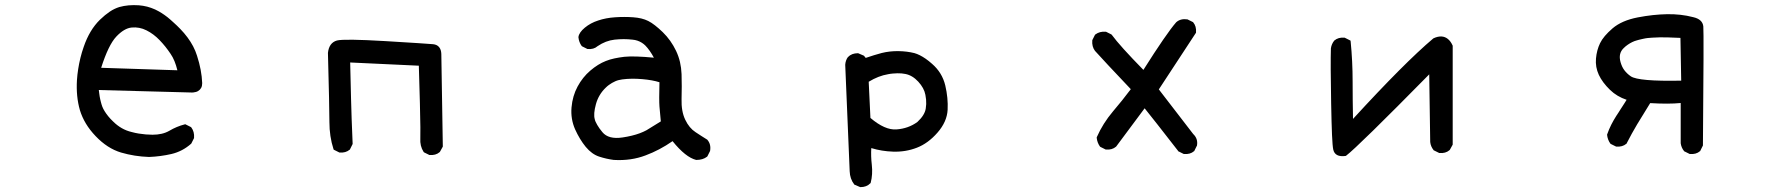

<svg xmlns="http://www.w3.org/2000/svg" viewBox="-20 -601 7040 759"><path d="M569.3 19.5Q511.7 17.6 458.5 2Q404.3 -14.2 357.9 -63Q335 -86.9 319.6 -112.5Q304.2 -138.2 295.9 -165.5Q280.3 -219.2 284.2 -284.7Q285.6 -306.2 289.1 -328.1Q292.5 -350.1 297.9 -372.1Q303.2 -394 311 -416Q322.3 -449.2 338.4 -476.1Q354.5 -502.9 375 -522.9Q385.3 -532.7 395 -540.8Q404.8 -548.8 414.3 -555.2Q423.8 -561.5 433.1 -565.9Q442.4 -570.3 451.7 -573.2Q486.8 -583 528.8 -580.1Q537.1 -579.6 545.4 -578.1Q553.7 -576.7 561.8 -574.7Q569.8 -572.8 577.6 -569.8Q585.4 -566.9 593.3 -563.5Q601.1 -560.1 608.4 -555.7Q613.8 -552.7 619.1 -549.3Q624.5 -545.9 630.4 -541.7Q636.2 -537.6 642.1 -533Q647.9 -528.3 654.1 -522.9Q660.2 -517.6 666.5 -511.7Q672.9 -505.9 679.4 -499.8Q686 -493.7 692.9 -486.3Q708.5 -470.2 721.2 -453.1Q733.9 -436 743.4 -418Q752.9 -399.9 758.8 -380.9Q777.3 -324.2 779.3 -272.5Q779.3 -267.1 778.3 -262.2Q777.3 -257.3 775.1 -253.4Q772.9 -249.5 770 -246.6Q767.1 -243.7 763.2 -241.2Q759.3 -238.8 754.6 -237.5Q750 -236.3 744.6 -235.6Q739.3 -234.9 733.4 -235.4L370.6 -245.1Q371.6 -238.3 372.3 -231.9Q373 -225.6 374 -219.7Q375 -213.9 376.2 -208.5Q377.4 -203.1 378.7 -198.2Q379.9 -193.4 381.3 -188.7Q382.8 -184.1 384.3 -179.7Q387.7 -170.9 393.6 -161.4Q399.4 -151.9 407.7 -141.6Q416 -131.3 426.8 -121.1Q442.9 -105 461.2 -94.5Q479.5 -84 500.5 -79.1Q514.6 -75.2 528.6 -73Q542.5 -70.8 556.2 -69.6Q569.8 -68.4 583 -68.4Q622.6 -68.4 649.4 -84Q678.2 -101.1 710.4 -109.4L712.4 -109.9L714.4 -108.9L733.9 -99.1L735.4 -98.1L736.3 -97.2Q749 -80.1 747.1 -56.2V-55.2L746.6 -54.2L736.8 -34.7L736.3 -33.7L735.4 -32.7Q701.2 -2.4 657.7 7.8Q615.2 17.6 569.8 19.5ZM681.2 -323.2Q676.3 -343.3 669.7 -359.4Q663.1 -375.5 654.3 -388.2Q644.5 -402.8 633.8 -416.3Q623 -429.7 610.8 -442.4Q587.4 -466.8 559.1 -481Q531.2 -495.1 500.5 -492.2Q470.7 -489.3 439.5 -456.1Q408.7 -423.3 379.9 -333Z M1676.3 11.2 1656.7 1.5 1655.3 0.5 1654.3 -1Q1639.6 -23.9 1641.6 -54.2Q1642.1 -64 1641.8 -98.1Q1641.6 -132.3 1639.9 -193.8Q1638.2 -255.4 1635.7 -341.3L1364.3 -354Q1366.2 -266.1 1367.7 -210.9Q1369.1 -155.8 1370.1 -131.3Q1372.1 -82 1374 -33.2V-31.7L1373.5 -30.8L1363.8 -11.2L1363.3 -9.8L1362.3 -9.3Q1346.7 3.9 1322.8 2H1321.8L1320.8 1.5L1301.3 -8.3L1298.8 -9.8L1298.3 -11.7Q1282.2 -61.5 1282.2 -118.7Q1282.2 -174.8 1276.4 -391.6V-392.1Q1280.8 -432.1 1312 -440.9Q1340.3 -448.2 1503.4 -438.5Q1665.5 -428.7 1691.9 -426.3Q1707.5 -424.8 1715.8 -414.8Q1724.1 -404.8 1724.6 -387.7L1730.5 -23.4V-22L1730 -20.5L1719.2 -1L1718.3 0L1717.8 0.5Q1710 7.3 1700 10Q1689.9 12.7 1678.2 11.7H1677.2Z M2406.2 31.2Q2376.5 27.3 2348.6 18.1Q2319.8 8.8 2295.4 -20.5Q2271.5 -49.8 2253.4 -89.8Q2235.4 -130.9 2239.3 -176.3Q2243.2 -221.7 2263.2 -258.8Q2283.2 -295.9 2313.5 -321.8Q2343.8 -347.7 2375 -359.9Q2390.6 -366.2 2408.9 -370.1Q2427.2 -374 2448.2 -376.5Q2487.3 -380.4 2564.9 -373Q2548.8 -402.8 2531.2 -420.9Q2524.9 -427.2 2517.1 -432.1Q2509.3 -437 2500 -440.2Q2490.7 -443.4 2480 -444.3Q2471.2 -445.3 2462.6 -445.8Q2454.1 -446.3 2445.6 -446.3Q2437 -446.3 2428 -445.8Q2418.9 -445.3 2409.7 -444.3Q2374.5 -440.4 2342.3 -418.5Q2334.5 -411.6 2324.7 -408.9Q2314.9 -406.2 2303.2 -407.2H2302.2L2301.3 -407.7L2281.7 -417.5L2280.3 -418.5L2279.3 -419.4Q2273.9 -426.8 2270.8 -435.3Q2267.6 -443.8 2266.6 -453.6V-454.1V-454.6Q2269 -472.7 2292 -491.7Q2314.5 -510.3 2344.7 -520Q2375 -530.3 2411.6 -532.7Q2448.2 -535.2 2482.9 -532.7Q2518.1 -530.3 2542.5 -518.1Q2555.2 -511.7 2569.3 -500.7Q2583.5 -489.7 2599.9 -473.9Q2616.2 -458 2629.4 -439.5Q2642.6 -420.9 2652.6 -399.9Q2662.6 -378.9 2668 -356Q2673.3 -333 2674.3 -308.1Q2675.8 -259.8 2674.3 -209.5Q2672.9 -160.6 2689 -127.4Q2704.6 -94.7 2729.5 -78.6Q2742.2 -70.3 2753.4 -63Q2764.6 -55.7 2774.4 -49.8L2775.4 -49.3L2775.9 -48.8Q2791.5 -31.2 2787.1 -4.9V-3.9L2786.6 -3.4L2776.9 16.1L2775.9 17.6L2774.9 18.6Q2766.6 24.9 2756.1 28.1Q2745.6 31.2 2733.4 31.2H2732.9H2731.9Q2690.4 21 2638.7 -43Q2587.4 -7.3 2532.2 13.2Q2474.6 35.2 2406.7 31.2ZM2535.2 -85.9 2592.3 -121.1Q2588.9 -156.2 2586.9 -180.2Q2585 -205.1 2586.9 -275.9Q2559.1 -284.7 2519.5 -288.1Q2476.6 -292 2439.9 -287.1Q2432.6 -286.1 2425.8 -284.4Q2418.9 -282.7 2412.4 -279.8Q2405.8 -276.9 2399.4 -273.2Q2393.1 -269.5 2387 -265.1Q2380.9 -260.7 2375 -254.9Q2346.2 -227.5 2335.7 -189Q2325.2 -150.4 2331.1 -129.9Q2332 -125 2334.7 -119.1Q2337.4 -113.3 2341.1 -106.9Q2344.7 -100.6 2349.9 -93.3Q2355 -85.9 2361.3 -78.6Q2385.3 -49.3 2440.9 -57.6Q2460.4 -60.5 2477.5 -64.7Q2494.6 -68.8 2509 -74.2Q2523.4 -79.6 2535.2 -85.9Z M3379.4 138.2 3358.9 129.4 3357.4 128.9 3356.4 127.4Q3348.1 116.7 3343.8 103.8Q3339.4 90.8 3338.9 76.2Q3337.9 49.3 3321.3 -344.2V-344.7V-345.2Q3321.8 -353.5 3324.5 -361.3Q3327.1 -369.1 3332 -375.5L3332.5 -376H3333Q3339.8 -383.3 3349.6 -387Q3359.4 -390.6 3371.1 -390.6H3372.1L3373.5 -390.1L3394 -381.3L3395 -380.9L3396 -379.9L3402.3 -372.1Q3436.5 -383.8 3465.8 -391.6Q3497.6 -399.4 3531.5 -398.9Q3565.4 -398.4 3594.7 -391.1Q3605 -388.2 3616.2 -382.6Q3627.4 -377 3639.4 -368.7Q3651.4 -360.4 3664.6 -348.6Q3704.6 -314 3716.8 -263.2Q3728.5 -213.4 3726.1 -167Q3723.6 -119.6 3686 -76.7Q3648.9 -34.2 3604.5 -17.1Q3560.5 0 3511.2 -1.5Q3465.8 -2.9 3424.3 -15.6Q3422.4 16.6 3426.3 49.8Q3430.7 88.4 3421.9 121.6L3421.4 123L3419.9 124Q3413.1 131.3 3403.3 135Q3393.6 138.7 3381.8 138.7H3380.9ZM3606.4 -118.7Q3621.6 -132.8 3629.6 -146Q3637.7 -159.2 3639.6 -171.9Q3641.1 -180.7 3641.4 -189.5Q3641.6 -198.2 3640.9 -207.5Q3640.1 -216.8 3638.2 -226.1Q3633.3 -252.9 3609.9 -278.3Q3586.9 -303.2 3559.1 -308.6Q3551.8 -310.1 3543.9 -310.8Q3536.1 -311.5 3527.6 -311.3Q3519 -311 3509.8 -310.3Q3500.5 -309.6 3490.7 -307.6Q3452.6 -301.3 3414.1 -277.8L3420.9 -134.8Q3478.5 -85.9 3523.9 -89.4Q3570.8 -92.8 3606.4 -118.7Z M4658.7 7.3 4639.2 -2.4 4637.7 -2.9 4637.2 -4.4Q4540.5 -128.9 4504.9 -172.9L4392.6 -22L4392.1 -21.5L4391.6 -21Q4376 -7.8 4352.1 -9.8H4351.1L4350.1 -10.3L4330.6 -20L4329.1 -21L4328.1 -22Q4317.4 -37.1 4315.4 -56.2V-57.6L4315.9 -59.1Q4339.8 -113.3 4379.4 -160.2Q4416.5 -203.6 4450.2 -248.5Q4341.8 -362.8 4309.1 -399.4L4308.6 -399.9Q4295.9 -417 4297.9 -440.9V-441.9L4298.3 -442.9L4308.1 -462.4L4309.1 -463.9L4310.1 -464.8Q4327.1 -477.5 4351.1 -475.6H4352.1L4353 -475.1L4372.6 -465.3L4374 -464.4L4375 -463.4Q4406.7 -419.9 4500 -324.7Q4590.8 -468.3 4629.4 -512.7L4629.9 -513.2Q4638.7 -521 4649.9 -523.7Q4661.1 -526.4 4673.8 -524.4H4674.8L4675.3 -523.9L4694.8 -514.2L4696.3 -513.7L4696.8 -512.7Q4710 -497.1 4708 -473.1V-471.7L4707 -470.2L4561 -247.6L4696.8 -71.3Q4716.3 -52.7 4711.9 -26.4V-25.4L4711.4 -24.9L4701.7 -5.4L4701.2 -3.9L4700.2 -3.4Q4692.4 3.4 4682.4 6.1Q4672.4 8.8 4660.6 7.8H4659.7Z M5298.8 15.6Q5257.3 21 5250.5 -9.8Q5247.6 -22.9 5245.6 -67.9Q5243.7 -112.8 5242.2 -192.4Q5239.3 -348.6 5241.2 -409.2V-409.7Q5243.7 -427.2 5254.4 -440.4L5254.9 -440.9Q5270.5 -454.1 5294.4 -452.1H5295.4L5296.4 -451.7L5315.9 -441.9L5318.8 -440.4L5319.3 -437Q5327.1 -358.9 5327.1 -278.3Q5327.1 -205.6 5328.6 -130.9Q5532.7 -353.5 5645.5 -448.7L5646.5 -449.2L5647 -449.7Q5664.1 -457.5 5678.2 -456.8Q5692.4 -456.1 5703.6 -447Q5714.8 -438 5722.2 -421.4L5722.7 -420.4V-418.9V-31.2V-29.8L5722.2 -28.3L5711.4 -8.8L5710.4 -7.8L5710 -7.3Q5702.1 -0.5 5692.1 2.2Q5682.1 4.9 5670.4 3.9H5669.4L5668.5 3.4L5648.9 -6.3L5647.5 -6.8L5647 -7.8Q5641.6 -14.6 5638.2 -22.5Q5634.8 -30.3 5633.8 -39.6V-40L5629.9 -307.1Q5349.6 -22.5 5301.3 14.6L5300.3 15.1Z M6658.7 7.3 6639.2 -2.4 6637.7 -2.9 6637.2 -3.9Q6626.5 -17.1 6624 -34.7V-35.2V-193.8Q6576.7 -189 6503.4 -193.4Q6474.1 -145 6452.1 -109.9Q6430.2 -73.2 6410.6 -34.7L6410.2 -33.2L6409.2 -32.7Q6393.6 -19.5 6369.6 -21.5H6368.7L6367.7 -22L6348.1 -31.7L6346.7 -32.7L6345.7 -33.7Q6335 -48.8 6333 -67.9V-68.8L6333.5 -70.3Q6340.3 -89.8 6349.6 -108.2Q6358.9 -126.5 6370.1 -144Q6374 -149.9 6378.2 -156.2Q6382.3 -162.6 6386.2 -168.9Q6390.1 -175.3 6394.3 -181.4Q6398.4 -187.5 6402.3 -193.8Q6406.2 -200.2 6410.2 -206.5Q6372.1 -219.2 6344.7 -245.6Q6314.5 -274.9 6300.3 -305.2Q6286.1 -335.9 6289.1 -369.6Q6292 -402.8 6305.2 -430.2Q6312 -444.3 6324.2 -458.7Q6336.4 -473.1 6354.5 -488.8Q6391.1 -520 6454.1 -532.2Q6484.9 -538.1 6513.9 -541.3Q6543 -544.4 6570.1 -544.9Q6597.2 -545.4 6623 -542.5Q6648.9 -539.6 6673.3 -533.2Q6710.4 -524.9 6713.4 -496.6Q6715.8 -472.2 6711.9 -27.3V-25.9L6711.4 -24.9L6701.7 -5.4L6701.2 -3.9L6700.2 -3.4Q6692.4 3.4 6682.4 6.1Q6672.4 8.8 6660.6 7.8H6659.7ZM6626 -282.2 6623 -451.2Q6602.1 -452.1 6574.2 -453.1Q6558.1 -453.6 6542.2 -453.4Q6526.4 -453.1 6511.2 -452.1Q6506.8 -451.7 6502.4 -451.4Q6498 -451.2 6493.7 -450.7Q6489.3 -450.2 6485.1 -449.5Q6481 -448.7 6476.6 -447.8Q6472.2 -446.8 6467.8 -445.8Q6463.4 -444.8 6459.2 -443.8Q6455.1 -442.9 6450.7 -441.4Q6441.4 -439 6432.4 -434.6Q6423.3 -430.2 6414.8 -424.3Q6406.2 -418.5 6398.4 -410.6Q6387.7 -400.4 6384.5 -386.7Q6381.3 -373 6386.2 -355.5Q6388.7 -346.7 6392.3 -338.6Q6396 -330.6 6401.1 -323.7Q6406.2 -316.9 6412.6 -310.8Q6418.9 -304.7 6426.8 -299.3Q6457 -278.8 6626 -282.2Z"/></svg>

Font: NaikaiFont
Style: SemiBold
Weight: 600
Version: Version 1.89